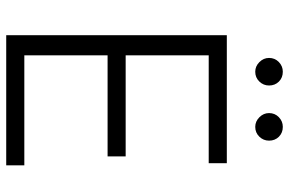

<svg xmlns="http://www.w3.org/2000/svg" viewBox="-180 -772 952 633"><g transform="rotate(90 296.5 -456.0)"><path d="M96.6 0V-727.3H518.5V-667.6H163V-393.8H496.1V-334.2H163V-59.7H525.6V0ZM217 -821Q198.9 -821 185.2 -834.7Q171.5 -848.4 171.5 -866.5Q171.5 -885.7 185 -898.8Q198.5 -911.9 217 -911.9Q236.5 -911.9 249.5 -899Q262.4 -886 262.4 -866.5Q262.4 -848 249.3 -834.5Q236.2 -821 217 -821ZM398.8 -821Q380.7 -821 367 -834.7Q353.3 -848.4 353.3 -866.5Q353.3 -885.7 366.8 -898.8Q380.3 -911.9 398.8 -911.9Q418.3 -911.9 431.3 -899Q444.2 -886 444.2 -866.5Q444.2 -848 431.1 -834.5Q418 -821 398.8 -821Z"/></g></svg>

Font: Inter Light BETA
Style: Regular
Weight: 300
Designer: Rasmus Andersson
Foundry: rsms
Version: Version 3.011;git-f93a4a705